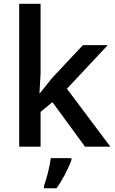

<svg xmlns="http://www.w3.org/2000/svg" viewBox="-20 -780 612 1021"><path d="M82 0ZM192.9 -285.2 257.8 -366.2 420.9 -540H553.2L335.9 -308.1L566.9 0H432.1L258.8 -236.8L195.8 -185.1V0H82V-759.8H195.8V-389.2L189.9 -285.2ZM213.9 209Q225.1 177.7 235.6 135.5Q246.1 93.3 250 61H359.9V70.8Q345.7 109.9 323.2 151.9Q300.8 193.8 280.3 221.2H213.9Z"/></svg>

Font: Open Sans Semibold
Style: Regular
Weight: 600
Foundry: Ascender Corporation
Version: Version 1.10; ttfautohint (v1.5.65-e2d9)